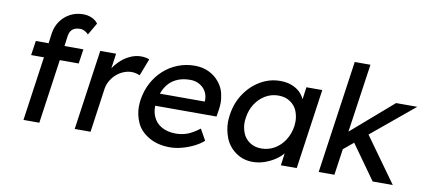

<svg xmlns="http://www.w3.org/2000/svg" viewBox="-68 -985 2756 1240"><g transform="rotate(10 1309.5 -365.0)"><path d="M129 0 189 -421H105L119 -516H203L212 -584Q219 -629 244 -664Q269 -699 307 -719Q345 -739 391 -739Q423 -739 449 -727Q475 -715 489 -695L443 -616Q432 -628 417.5 -635.5Q403 -643 389 -643Q368 -643 352.5 -636.5Q337 -630 328 -616.5Q319 -603 316 -584L307 -516H431L417 -421H293L233 0Z M465 0 540 -525H644L630 -427Q644 -449 664 -469Q694 -500 731.5 -518Q769 -536 806 -536Q823 -536 838 -533Q853 -530 861 -526L818 -414Q807 -419 793 -422.5Q779 -426 765 -426Q738 -426 712 -415.5Q686 -405 665 -386.5Q644 -368 629.5 -343.5Q615 -319 610 -290L569 0Z M1090 10Q1009 10 951 -24.5Q893 -59 870.5 -110Q848 -161 848 -213Q848 -234 851 -257Q860 -319 887 -370Q914 -421 955 -458.5Q996 -496 1048.5 -516.5Q1101 -537 1159 -537Q1210 -537 1251 -517.5Q1292 -498 1319.5 -464Q1347 -430 1355.5 -394Q1364 -358 1364 -330Q1364 -307 1360 -282L1353 -238H951Q951 -235 951 -232Q951 -197 963 -169Q980 -128 1019 -106Q1058 -84 1113 -84Q1152 -84 1187.5 -97Q1223 -110 1267 -144L1308 -71Q1281 -47 1244 -29Q1207 -11 1167 -0.5Q1127 10 1090 10ZM1261 -320 1262 -327Q1262 -329 1262 -331Q1262 -362 1247.5 -387Q1233 -412 1206 -427Q1179 -442 1145 -442Q1091 -442 1051 -421.5Q1011 -401 987 -362Q975 -343 967 -320Z M1633 10Q1568 10 1519.5 -26Q1471 -62 1451.5 -114Q1432 -166 1432 -215Q1432 -239 1436 -264Q1447 -343 1488.5 -404.5Q1530 -466 1590.5 -501Q1651 -536 1720 -536Q1761 -536 1793 -524Q1825 -512 1848 -491Q1868 -471 1881 -445L1892 -525H1996L1921 0H1817L1828 -80Q1828 -80 1828 -80Q1806 -54 1774.5 -34Q1743 -14 1707 -2Q1671 10 1633 10ZM1673 -85Q1720 -85 1759.5 -108Q1799 -131 1825 -171.5Q1851 -212 1859 -264Q1861 -280 1861 -295Q1861 -328 1848.5 -361.5Q1836 -395 1803.5 -418Q1771 -441 1724 -441Q1678 -441 1639 -418Q1600 -395 1574 -355Q1548 -315 1541 -264Q1538 -246 1538 -229Q1538 -198 1550.5 -164.5Q1563 -131 1595 -108Q1627 -85 1673 -85Z M2419 0 2258 -226 2193 -172 2168 0H2065L2171 -740H2274L2209 -290L2480 -525H2619L2340 -294L2551 0Z"/></g></svg>

Font: Lexend
Style: Italic
Weight: 400
Italic angle: -8.13011°
Designer: Bonnie Shaver-Troup, Thomas Jockin
Foundry: Lexend
Version: Version 1.007